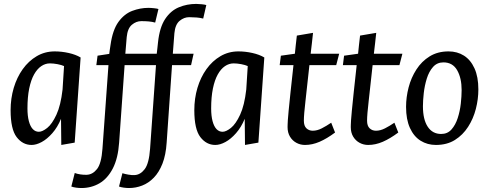

<svg xmlns="http://www.w3.org/2000/svg" viewBox="-20 -722 2478 972"><path d="M139.9 11.8Q94.7 11.8 64.2 -28.1Q33.7 -68 33.7 -164Q33.7 -223.4 49.5 -276.9Q65.4 -330.4 95.1 -371.9Q124.8 -413.4 166 -437.6Q207.1 -461.8 257 -461.8Q291.9 -461.8 327.7 -453.8Q363.5 -445.8 388.1 -431L358.1 0L290.3 11.8L288.9 -120.5Q271.1 -77.5 244.9 -47.8Q218.7 -18 191.2 -3.1Q163.7 11.8 139.9 11.8ZM176.7 -54.9Q194.6 -54.9 219.2 -74.5Q243.7 -94.2 265.6 -141.2Q287.5 -188.2 296.7 -268.8L304.2 -387.5Q291.8 -393.2 271 -397.2Q250.3 -401.1 232.7 -401.1Q209.5 -401.1 188.8 -387.1Q168.1 -373.1 152.4 -345Q136.7 -316.9 127.8 -273.7Q119 -230.5 119 -173Q119 -135.3 126.1 -108.7Q133.2 -82.1 146 -68.5Q158.9 -54.9 176.7 -54.9Z M392.2 229.9Q379.9 229.9 365.6 228Q351.4 226.1 341.1 222.3L358.4 153.8Q370.1 158.4 387.4 161Q404.7 163.6 420 162.8Q449.4 161.4 471.3 133.6Q493.3 105.8 498.7 30.8L529.1 -392.3H467.7L473.9 -440.1L533.1 -449.2Q534.4 -458.8 535.9 -470.7Q537.4 -482.6 539.5 -494.1Q550.1 -570.2 579.5 -610.9Q609 -651.6 649.4 -666.9Q689.8 -682.2 731.1 -682.2Q743.6 -682.2 759.2 -680.5Q774.8 -678.9 782.1 -676.4L765.6 -607.7Q749.9 -612 732.9 -613.5Q715.9 -615 695.4 -615Q669.5 -615 647.6 -596.6Q625.7 -578.2 621.5 -534.2L614.5 -450H773.5Q775.5 -466.5 776.9 -479.4Q778.3 -492.2 780 -508.2Q788.1 -583.5 816.1 -625.8Q844.2 -668 885.4 -685.1Q926.5 -702.2 973.4 -702.2Q985.7 -702.2 1001.3 -700.5Q1016.9 -698.9 1024.4 -696.4L1008.7 -628Q993.6 -632 975 -633.5Q956.5 -635 937.6 -635Q911.6 -635 889.4 -616.6Q867.1 -598.2 862.9 -554.2L854.9 -450H960.1L947.3 -392.3H850.9L823.7 -0.2Q819.7 62.6 802.4 106.5Q785.1 150.4 758.6 177.6Q732.1 204.9 699.7 217.4Q667.4 229.9 633.6 229.9Q621.2 229.9 607 228Q592.7 226.1 582.5 222.3L599.7 154.9Q612.2 158.9 629.5 162Q646.9 165.1 661.3 164.4Q690.7 162.9 712.5 134.4Q734.4 105.8 739.8 30.8L769.7 -392.3H610.8L583.1 -0.2Q577.6 79.5 551.2 130.7Q524.7 181.8 483.7 205.9Q442.6 229.9 392.2 229.9Z M1069.9 11.8Q1024.7 11.8 994.2 -28.1Q963.7 -68 963.7 -164Q963.7 -223.4 979.5 -276.9Q995.4 -330.4 1025.1 -371.9Q1054.8 -413.4 1096 -437.6Q1137.1 -461.8 1187 -461.8Q1221.9 -461.8 1257.7 -453.8Q1293.5 -445.8 1318.1 -431L1288.1 0L1220.3 11.8L1218.9 -120.5Q1201.1 -77.5 1174.9 -47.8Q1148.7 -18 1121.2 -3.1Q1093.7 11.8 1069.9 11.8ZM1106.7 -54.9Q1124.6 -54.9 1149.2 -74.5Q1173.7 -94.2 1195.6 -141.2Q1217.5 -188.2 1226.7 -268.8L1234.2 -387.5Q1221.8 -393.2 1201 -397.2Q1180.3 -401.1 1162.7 -401.1Q1139.5 -401.1 1118.8 -387.1Q1098.1 -373.1 1082.4 -345Q1066.7 -316.9 1057.8 -273.7Q1049 -230.5 1049 -173Q1049 -135.3 1056.1 -108.7Q1063.2 -82.1 1076 -68.5Q1088.9 -54.9 1106.7 -54.9Z M1523.9 11.8Q1500.5 11.8 1480.5 1Q1460.5 -9.7 1448.1 -30.1Q1435.8 -50.5 1435.8 -78.8Q1435.8 -84.6 1436.1 -91.5Q1436.3 -98.3 1437.2 -114.3Q1438.1 -130.2 1441.3 -162.3Q1444.6 -194.4 1450.2 -249.8Q1455.8 -305.2 1465.7 -392.3H1395.9L1401.9 -440L1472.8 -450Q1474.8 -471.5 1477.4 -494.4Q1480.1 -517.3 1482.8 -541.8L1564.7 -555.7Q1561.5 -527.9 1558.7 -501.1Q1556 -474.3 1552.7 -450H1697.1L1682.1 -392.3H1546.4Q1534.7 -281.5 1526.5 -211.2Q1518.3 -141 1518.3 -111.1Q1518.3 -84.7 1531.3 -72.4Q1544.3 -60.2 1563.3 -60.2Q1585.4 -60.2 1608.9 -72.2Q1632.4 -84.2 1656.7 -100.8L1676.3 -51.1Q1635.2 -20.5 1598 -4.3Q1560.9 11.8 1523.9 11.8Z M1843.9 11.8Q1820.5 11.8 1800.5 1Q1780.5 -9.7 1768.1 -30.1Q1755.8 -50.5 1755.8 -78.8Q1755.8 -84.6 1756.1 -91.5Q1756.3 -98.3 1757.2 -114.3Q1758.1 -130.2 1761.3 -162.3Q1764.6 -194.4 1770.2 -249.8Q1775.8 -305.2 1785.7 -392.3H1715.9L1721.9 -440L1792.8 -450Q1794.8 -471.5 1797.4 -494.4Q1800.1 -517.3 1802.8 -541.8L1884.7 -555.7Q1881.5 -527.9 1878.7 -501.1Q1876 -474.3 1872.7 -450H2017.1L2002.1 -392.3H1866.4Q1854.7 -281.5 1846.5 -211.2Q1838.3 -141 1838.3 -111.1Q1838.3 -84.7 1851.3 -72.4Q1864.3 -60.2 1883.3 -60.2Q1905.4 -60.2 1928.9 -72.2Q1952.4 -84.2 1976.7 -100.8L1996.3 -51.1Q1955.2 -20.5 1918 -4.3Q1880.9 11.8 1843.9 11.8Z M2186.7 11.8Q2143.6 11.8 2109.3 -9.6Q2074.9 -31.1 2055.3 -74.2Q2035.7 -117.2 2035.7 -180.9Q2035.7 -229.9 2048.5 -279.3Q2061.3 -328.7 2087.9 -370Q2114.4 -411.4 2155.1 -436.6Q2195.8 -461.8 2250.7 -461.8Q2294.8 -461.8 2328.7 -440.4Q2362.6 -418.9 2382.1 -376Q2401.7 -333 2401.7 -269.1Q2401.7 -220.1 2389 -170.7Q2376.4 -121.3 2349.8 -80Q2323.3 -38.6 2283 -13.4Q2242.8 11.8 2186.7 11.8ZM2213.3 -43.8Q2245.4 -43.8 2265.6 -66.5Q2285.8 -89.2 2297.2 -124.3Q2308.6 -159.5 2312.8 -197.5Q2317 -235.5 2317 -266Q2317 -327 2294.3 -366.6Q2271.5 -406.2 2224.8 -406.2Q2192.8 -406.2 2172.2 -383Q2151.6 -359.8 2140.6 -324.2Q2129.5 -288.5 2125.3 -250.6Q2121.1 -212.7 2121.1 -184Q2121.1 -117.2 2145.3 -80.5Q2169.6 -43.8 2213.3 -43.8Z"/></svg>

Font: Ancizar Sans Thin
Style: Italic
Weight: 100
Italic angle: -4°
Designer: Cesar Puertas, Viviana Monsalve, Julian Moncada, Julian Prieto, Jose Castro, Mariel Hernandez, Felipe Aragon, Sara Alarc
Version: Version 8.100